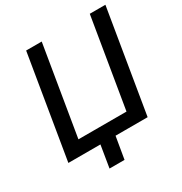

<svg xmlns="http://www.w3.org/2000/svg" viewBox="-200 -876 1118 1179"><g transform="rotate(-30 359.0 -286.0)"><path d="M595.2 0H33.2L153.8 -727.5H264.2L159.2 -94.7H500L605 -727.5H715.8ZM234.9 156.2 265.6 -31.2H373L341.3 156.2Z"/></g></svg>

Font: Inter 17pt Medium
Style: Italic
Weight: 500
Italic angle: -9.3988°
Version: Version 4.001;git-66647c0bb